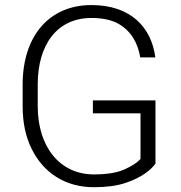

<svg xmlns="http://www.w3.org/2000/svg" viewBox="-20 -741 724 770"><path d="M352.5 -338.4V-286.6H543.5V-103.5C533.2 -91.3 513.2 -77.6 483.4 -63.5C453.1 -48.8 410.6 -41.5 356.4 -41.5C221.2 -41.5 131.3 -150.4 131.3 -315.4V-402.3C131.3 -562 209 -668.9 346.7 -668.9C389.6 -668.9 424.8 -661.6 451.7 -647.5C505.9 -618.2 533.2 -567.4 542.5 -510.7H603C587.4 -630.9 504.9 -720.7 346.7 -720.7C177.2 -720.7 70.8 -596.7 70.8 -401.4V-315.4C70.8 -249 83 -191.4 107.4 -143.1C155.8 -45.4 244.6 9.8 356.4 9.8C406.2 9.8 447.8 4.4 481.4 -6.8C548.3 -28.3 587.4 -61.5 603.5 -85V-338.4Z"/></svg>

Font: Vazirmatn ExtraLight
Style: Regular
Weight: 200
Designer: Saber Rastikerdar
Foundry: Saber Rastikerdar
Version: Version 33.003